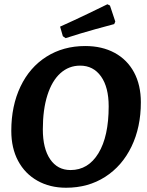

<svg xmlns="http://www.w3.org/2000/svg" viewBox="-20 -869 690 901"><path d="M33 -255Q33 -372 76 -462.5Q119 -553 198 -603Q277 -653 380 -653Q459 -653 518 -621Q577 -589 609 -529.5Q641 -470 641 -389Q641 -272 597 -181Q553 -90 473.5 -39Q394 12 290 12Q214 12 155.5 -21Q97 -54 65 -114Q33 -174 33 -255ZM490 -370Q490 -460 454 -510.5Q418 -561 356 -561Q303 -561 263.5 -525.5Q224 -490 202.5 -422.5Q181 -355 181 -262Q181 -172 215.5 -121.5Q250 -71 311 -71Q394 -71 442 -150Q490 -229 490 -370ZM288 -690 275 -699 262 -744Q329 -774 396.5 -806.5Q464 -839 484 -849L496 -843L521 -768L516 -756Q496 -751 427.5 -732Q359 -713 288 -690Z"/></svg>

Font: Alegreya SC
Style: Bold Italic
Weight: 700
Italic angle: -7°
Designer: Juan Pablo del Peral
Foundry: Huerta Tipografica
Version: Version 2.007; ttfautohint (v1.6)